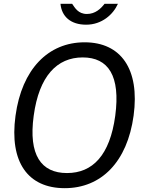

<svg xmlns="http://www.w3.org/2000/svg" viewBox="-20 -973 749 1003"><path d="M318 10C509 10 645 -127 678 -369C711 -613 611 -752 422 -752C232 -752 94 -612 61 -368C28 -126 126 10 318 10ZM526 -953C507 -928 478 -900 434 -900C388 -900 371 -933 357 -953H296C302 -887 349 -844 430 -844C512 -844 571 -897 596 -953ZM330 -69C195 -69 128 -163 156 -368C184 -576 278 -673 412 -673C546 -673 610 -577 582 -368C554 -162 464 -69 330 -69Z"/></svg>

Font: Cheyenne Sans
Style: Italic
Weight: 400
Italic angle: -8.13011°
Designer: The Public Sans project authors (U.S. Web Design System), Libre Franklin designed by Pablo Impallari and Rodrigo Fuenzal
Foundry: The Cheyenne Sans Project Authors
Version: Version 2.007